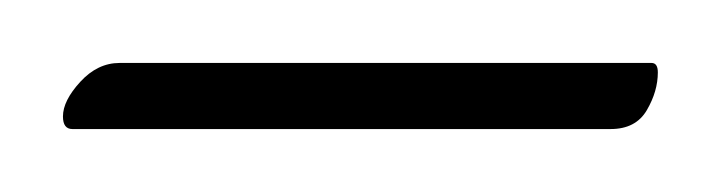

<svg xmlns="http://www.w3.org/2000/svg" viewBox="-20 -422 229 61"><path d="M3 -381Q0 -381 0 -385Q0 -390 5.5 -396Q11 -402 18 -402H187Q189 -402 189 -399Q189 -393 185.5 -387Q182 -381 174 -381Z"/></svg>

Font: Mea Culpa
Style: Regular
Weight: 400
Designer: Robert E. Leuschke
Foundry: Robert E. Leuschke
Version: Version 1.010; ttfautohint (v1.8.3)